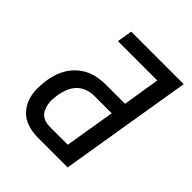

<svg xmlns="http://www.w3.org/2000/svg" viewBox="-200 -868 1001 1001"><g transform="rotate(45 300.0 -367.5)"><path d="M243 0Q212 0 182 -6.5Q152 -13 128 -28.5Q104 -44 87.5 -68.5Q71 -93 63.5 -121.5Q56 -150 56 -181Q56 -212 61 -243Q65 -270 74 -297Q83 -324 98.5 -348Q114 -372 136 -392Q158 -412 184 -424Q210 -436 237.5 -441Q265 -446 292 -446H436L469 -651H179L193 -735H580L459 0ZM243 -84H376L422 -362H292Q267 -362 241 -352.5Q215 -343 197 -323.5Q179 -304 169.5 -279.5Q160 -255 156 -230Q153 -212 152 -195Q151 -178 154 -161.5Q157 -145 163.5 -130Q170 -115 181.5 -104.5Q193 -94 209.5 -89Q226 -84 243 -84Z"/></g></svg>

Font: Iosevka Aile Medium
Style: Italic
Weight: 500
Italic angle: -9°
Designer: Belleve Invis
Foundry: Belleve Invis
Version: Version 31.1.0; ttfautohint (v1.8.4)